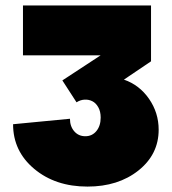

<svg xmlns="http://www.w3.org/2000/svg" viewBox="-20 -670 628 702"><path d="M299.8 12.2Q182.6 12.2 105.2 -52.5Q27.8 -117.2 27.8 -215.8L235.8 -235.8Q235.8 -208 251.5 -189.9Q267.1 -171.9 292 -171.9Q316.9 -171.9 332.5 -190.9Q348.1 -210 348.1 -240.2Q348.1 -262.2 339.4 -277.8Q330.6 -293.5 317.4 -300Q304.2 -306.6 288.8 -305.7Q273.4 -304.7 259.8 -295.9L208 -376L348.1 -467.8H64V-649.9H532.2V-445.8L433.1 -378.9Q489.7 -359.4 524.9 -308.6Q560.1 -257.8 560.1 -195.8Q560.1 -105.5 486.1 -46.6Q412.1 12.2 299.8 12.2Z"/></svg>

Font: Apfel Grotezk Satt
Style: Regular
Weight: 900
Designer: Luigi Gorlero
Foundry: © 2023, Luigi Gorlero & Collletttivo
Version: Version 2.000;Glyphs 3.2 (3217)